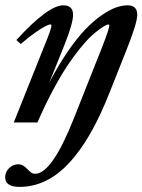

<svg xmlns="http://www.w3.org/2000/svg" viewBox="-25 -465 541 729"><path d="M27.3 0 144 -292Q170.4 -356 170.4 -368.2Q170.4 -372.1 166 -372.1Q160.6 -372.1 147.7 -365.7Q134.8 -359.4 109.1 -341.6Q83.5 -323.7 53.7 -297.9L37.1 -313Q157.7 -444.8 215.3 -444.8Q252.4 -444.8 252.4 -408.7Q252.4 -377 220.7 -296.9L162.1 -151.4Q196.3 -216.8 231.9 -268.8Q267.6 -320.8 298.6 -353Q329.6 -385.3 360.1 -406.5Q390.6 -427.7 414.6 -436.3Q438.5 -444.8 459.5 -444.8Q496.1 -444.8 496.1 -408.7Q496.1 -377.4 455.1 -274.9L390.1 -111.3Q329.6 41.5 260.7 126.5Q167.5 244.6 49.3 244.6Q-5.4 244.6 -5.4 208Q-5.4 188.5 9.3 173.6Q23.9 158.7 45.4 158.7Q62 158.7 78.6 176.8Q88.4 187 94.2 190.9Q100.1 194.8 108.4 194.8Q172.4 194.8 256.3 -17.6L363.3 -287.6Q390.1 -356.4 390.1 -368.2Q390.1 -372.1 386.2 -372.1Q383.3 -372.1 375.5 -368.4Q367.7 -364.7 352.8 -354Q337.9 -343.3 320.1 -326.7Q302.2 -310.1 278.3 -280.5Q254.4 -251 229.7 -213.9Q205.1 -176.8 175.3 -121.1Q145.5 -65.4 117.2 0Z"/></svg>

Font: Elstob SemiBold
Style: Italic
Weight: 600
Italic angle: -20°
Designer: Peter S. Baker
Version: Version 1.015